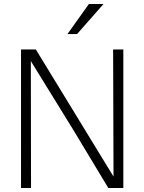

<svg xmlns="http://www.w3.org/2000/svg" viewBox="-20 -942 720 959"><path d="M365 -772H317L424 -922H497ZM596 -3H521L345 -295L134 -637L135 -3H85V-695H159L547 -60L545 -695H596Z"/></svg>

Font: LXGW 975 Gothic SC 200W
Style: Regular
Weight: 200
Version: Version 2.01;February 25, 2021